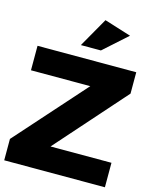

<svg xmlns="http://www.w3.org/2000/svg" viewBox="-138 -1040 901 1129"><g transform="rotate(15 313.0 -475.0)"><path d="M615 -571V-701H14V-552H375L-1 -130V0H612V-149H241ZM259 -771H381L524 -899L361 -950Z"/></g></svg>

Font: Geom ExtraBold
Style: Bold
Weight: 800
Version: Version 1.102